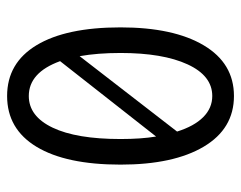

<svg xmlns="http://www.w3.org/2000/svg" viewBox="-89 -578 678 540"><g transform="rotate(90 250.0 -308.0)"><path d="M443 -308Q443 -155 393 -72Q343 11 250 11Q157 11 107 -72Q57 -155 57 -308Q57 -457 107.5 -542Q158 -627 250 -627Q342 -627 392.5 -542Q443 -457 443 -308ZM129 -308Q129 -243 138 -193L350 -467Q335 -515 309.5 -540.5Q284 -566 250 -566Q193 -566 161 -496.5Q129 -427 129 -308ZM371 -308Q371 -366 364 -408L152 -138Q184 -50 250 -50Q307 -50 339 -117Q371 -184 371 -308Z"/></g></svg>

Font: Vazir Code
Style: Code
Weight: 400
Foundry: DejaVu fonts team - Redesigned by Saber Rastikerdar
Version: Version 1.1.2